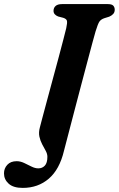

<svg xmlns="http://www.w3.org/2000/svg" viewBox="-102 -720 581 938"><path d="M365 -567Q360.5 -552.5 350 -513Q339.5 -473.5 324.8 -418.5Q310 -363.5 293.8 -301.5Q277.5 -239.5 261.5 -178.5Q245.5 -117.5 232.2 -66.2Q219 -15 210.5 17Q189 107.5 136.5 152.8Q84 198 9 198Q-37 198 -59.8 177.2Q-82.5 156.5 -82.5 127Q-82.5 102.5 -66.2 85Q-50 67.5 -20.5 67.5Q-2.5 67.5 16 76.2Q34.5 85 52 93.8Q69.5 102.5 85.5 102.5Q104.5 102.5 117 89.2Q129.5 76 129.5 46Q129.5 32 121.5 17.2Q113.5 2.5 104.2 -14.8Q95 -32 90.5 -52.5Q86 -73 93 -98.5Q95.5 -109 104.8 -143.5Q114 -178 127.2 -227.2Q140.5 -276.5 155.2 -331Q170 -385.5 183.8 -436.8Q197.5 -488 207.5 -526.8Q217.5 -565.5 221.5 -582Q227.5 -609 225 -618.5Q222.5 -628 207 -633L182 -639.5Q159.5 -648.5 159.5 -667Q159.5 -682 169.8 -691Q180 -700 201.5 -700H424.5Q444.5 -700 451.5 -692.2Q458.5 -684.5 458.5 -672.5Q458.5 -659.5 450.5 -651.2Q442.5 -643 431.5 -638.5L407.5 -631Q391.5 -625.5 384 -615Q376.5 -604.5 365 -567Z"/></svg>

Font: Fraunces 9pt S050 SemiBold
Style: Italic
Weight: 600
Italic angle: -16°
Version: Version 1.000; ttfautohint (v1.8.3)